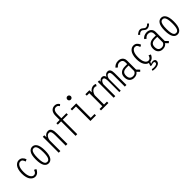

<svg xmlns="http://www.w3.org/2000/svg" viewBox="342 -2438 4266 4266"><g transform="rotate(-45 2475.0 -305.5)"><path d="M390 -94.5Q377 -55 340.5 -22Q304 11 253.5 11Q223 11 194.5 -3.8Q166 -18.5 141.8 -48.5Q117.5 -78.5 102.8 -130.8Q88 -183 88 -251Q88 -319.5 102.8 -372Q117.5 -424.5 142 -454Q166.5 -483.5 194.5 -497.8Q222.5 -512 253.5 -512Q305.5 -512 339.5 -481.5Q373.5 -451 389.5 -403L341.5 -379Q326.5 -424.5 308.5 -445Q290.5 -465.5 254 -465.5Q207 -465.5 175 -411.2Q143 -357 143 -251Q143 -146 175.2 -90.8Q207.5 -35.5 254 -35.5Q273 -35.5 288 -42.8Q303 -50 313 -63.2Q323 -76.5 328.8 -89.5Q334.5 -102.5 340 -119.5Z M530.5 -251Q530.5 -388 569.8 -450Q609 -512 675 -512Q706.5 -512 731.8 -498Q757 -484 777 -454.2Q797 -424.5 808 -373Q819 -321.5 819 -251Q819 -180 808 -128.2Q797 -76.5 777 -46.8Q757 -17 731.8 -3Q706.5 11 675 11Q643.5 11 618 -3Q592.5 -17 572.5 -46.8Q552.5 -76.5 541.5 -128.2Q530.5 -180 530.5 -251ZM675 -35.5Q696.5 -35.5 712.5 -45.5Q728.5 -55.5 740.8 -79.2Q753 -103 759.2 -145.8Q765.5 -188.5 765.5 -251Q765.5 -332 754 -380.5Q742.5 -429 723.2 -447.2Q704 -465.5 675 -465.5Q645.5 -465.5 626.5 -447.2Q607.5 -429 596 -380.5Q584.5 -332 584.5 -251Q584.5 -168.5 596 -119.8Q607.5 -71 626.5 -53.2Q645.5 -35.5 675 -35.5Z M997.5 0V-500H1045.5L1048.5 -436.5Q1092 -512 1169 -512Q1199.5 -512 1220 -498.5Q1240.5 -485 1251.8 -458.8Q1263 -432.5 1267.5 -400.2Q1272 -368 1272 -324V0H1218.5V-319.5Q1218.5 -353 1216.5 -375.8Q1214.5 -398.5 1208.5 -420.8Q1202.5 -443 1189.2 -454.2Q1176 -465.5 1155.5 -465.5Q1113 -465.5 1084.2 -426.5Q1055.5 -387.5 1050 -328V0Z M1424.5 -500H1527.5V-626Q1527.5 -713 1566.2 -760Q1605 -807 1673.5 -807Q1697 -807 1717.5 -799.5Q1738 -792 1751.2 -780.8Q1764.5 -769.5 1772.2 -759.5Q1780 -749.5 1783.5 -741L1747.5 -711Q1745 -717.5 1740.5 -724.2Q1736 -731 1727.5 -740Q1719 -749 1705.5 -754.8Q1692 -760.5 1675.5 -760.5Q1628 -760.5 1604.2 -727Q1580.5 -693.5 1580.5 -614.5V-500H1740.5V-455H1580.5V0H1527.5V-455H1424.5Z M2022 -643.5Q1999 -643.5 1983.2 -659.2Q1967.5 -675 1967.5 -698Q1967.5 -721 1983.2 -736.8Q1999 -752.5 2022 -752.5Q2044.5 -752.5 2060.5 -736.8Q2076.5 -721 2076.5 -698Q2076.5 -675 2060.5 -659.2Q2044.5 -643.5 2022 -643.5ZM2048.5 -45H2169V0H1994.5V-455H1871.5V-500H2048.5Z M2467 -45H2559V0H2326.5V-45H2413.5V-455H2335V-500H2461L2465.5 -428.5Q2489 -467 2525 -489.5Q2561 -512 2602.5 -512Q2621.5 -512 2638.8 -506.2Q2656 -500.5 2663.5 -494.5L2638.5 -450Q2624.5 -464 2592.5 -464Q2548.5 -464 2514.5 -428Q2480.5 -392 2467 -335.5Z M2725 0V-500H2772.5L2774.5 -453Q2806 -511 2862 -511Q2923.5 -511 2941 -442.5Q2973.5 -511 3039.5 -511Q3126.5 -511 3126.5 -375.5V0H3075V-338.5Q3075 -389 3069.5 -416.2Q3064 -443.5 3052.2 -454.2Q3040.5 -465 3019 -465Q2992 -465 2972.2 -435.8Q2952.5 -406.5 2946.5 -369V0H2902.5V-338.5Q2902.5 -388 2896.2 -416Q2890 -444 2878.8 -454.5Q2867.5 -465 2848.5 -465Q2822.5 -465 2802.2 -436Q2782 -407 2776 -373.5V0Z M3549 9.5 3490 -50Q3449.5 11 3361 11Q3295 11 3253.8 -31.2Q3212.5 -73.5 3212.5 -154Q3212.5 -234 3260.8 -275.2Q3309 -316.5 3396 -316.5H3466V-366.5Q3466 -417.5 3439 -441.5Q3412 -465.5 3368 -465.5Q3336.5 -465.5 3310 -448.8Q3283.5 -432 3269 -409.5L3225 -442Q3244.5 -471.5 3283.8 -491.8Q3323 -512 3373.5 -512Q3411.5 -512 3443.8 -497.8Q3476 -483.5 3497.5 -452.2Q3519 -421 3519 -377.5V-90L3583.5 -24.5ZM3372 -33.5Q3407 -33.5 3431.5 -51.2Q3456 -69 3466 -96V-272H3398Q3333 -272 3299 -244.2Q3265 -216.5 3265 -153Q3265 -33.5 3372 -33.5Z M3834 89 3800.5 79.5 3825 7.5Q3767 -5.5 3727.5 -70.2Q3688 -135 3688 -251Q3688 -319.5 3702.8 -372Q3717.5 -424.5 3742 -454Q3766.5 -483.5 3794.5 -497.8Q3822.5 -512 3853.5 -512Q3905.5 -512 3939.5 -481.5Q3973.5 -451 3989.5 -403L3941.5 -379Q3926.5 -424.5 3908.5 -445Q3890.5 -465.5 3854 -465.5Q3807 -465.5 3775 -411.2Q3743 -357 3743 -251Q3743 -146 3775.2 -90.8Q3807.5 -35.5 3854 -35.5Q3873 -35.5 3888 -42.8Q3903 -50 3913 -63.2Q3923 -76.5 3928.8 -89.5Q3934.5 -102.5 3940 -119.5L3990 -94.5Q3984.5 -78 3974 -61.5Q3963.5 -45 3948 -29.2Q3932.5 -13.5 3910.8 -2.5Q3889 8.5 3865 10.5L3847 56Q3874 38.5 3911 38.5Q3941.5 38.5 3962 52.2Q3982.5 66 3982.5 95Q3982.5 145.5 3940 170.8Q3897.5 196 3832 196Q3795 196 3758.5 187L3772 149.5Q3802.5 157.5 3834.5 157.5Q3878.5 157.5 3906.5 144Q3934.5 130.5 3934.5 103Q3934.5 71 3896 71Q3880.5 71 3862.5 76.8Q3844.5 82.5 3834 89Z M4337.5 -554.5Q4315 -554.5 4296 -564.2Q4277 -574 4265.8 -585.5Q4254.5 -597 4238.8 -606.8Q4223 -616.5 4207 -616.5Q4193 -616.5 4180.2 -612Q4167.5 -607.5 4158.8 -601Q4150 -594.5 4143.5 -588Q4137 -581.5 4134 -577L4131 -572.5L4096 -602Q4099 -607 4112 -619.2Q4125 -631.5 4152.5 -645.8Q4180 -660 4207.5 -660Q4230 -660 4249 -650.2Q4268 -640.5 4279.2 -628.8Q4290.5 -617 4306 -607.2Q4321.5 -597.5 4338 -597.5Q4360 -597.5 4378.5 -608.8Q4397 -620 4404.5 -631L4412 -642L4447 -611.5Q4395 -554.5 4337.5 -554.5ZM4449 9.5 4390 -50Q4349.5 11 4261 11Q4195 11 4153.8 -31.2Q4112.5 -73.5 4112.5 -154Q4112.5 -234 4160.8 -275.2Q4209 -316.5 4296 -316.5H4366V-366.5Q4366 -417.5 4339 -441.5Q4312 -465.5 4268 -465.5Q4236.5 -465.5 4210 -448.8Q4183.5 -432 4169 -409.5L4125 -442Q4144.5 -471.5 4183.8 -491.8Q4223 -512 4273.5 -512Q4311.5 -512 4343.8 -497.8Q4376 -483.5 4397.5 -452.2Q4419 -421 4419 -377.5V-90L4483.5 -24.5ZM4272 -33.5Q4307 -33.5 4331.5 -51.2Q4356 -69 4366 -96V-272H4298Q4233 -272 4199 -244.2Q4165 -216.5 4165 -153Q4165 -33.5 4272 -33.5Z M4580.5 -251Q4580.5 -388 4619.8 -450Q4659 -512 4725 -512Q4756.5 -512 4781.8 -498Q4807 -484 4827 -454.2Q4847 -424.5 4858 -373Q4869 -321.5 4869 -251Q4869 -180 4858 -128.2Q4847 -76.5 4827 -46.8Q4807 -17 4781.8 -3Q4756.5 11 4725 11Q4693.5 11 4668 -3Q4642.5 -17 4622.5 -46.8Q4602.5 -76.5 4591.5 -128.2Q4580.5 -180 4580.5 -251ZM4725 -35.5Q4746.5 -35.5 4762.5 -45.5Q4778.5 -55.5 4790.8 -79.2Q4803 -103 4809.2 -145.8Q4815.5 -188.5 4815.5 -251Q4815.5 -332 4804 -380.5Q4792.5 -429 4773.2 -447.2Q4754 -465.5 4725 -465.5Q4695.5 -465.5 4676.5 -447.2Q4657.5 -429 4646 -380.5Q4634.5 -332 4634.5 -251Q4634.5 -168.5 4646 -119.8Q4657.5 -71 4676.5 -53.2Q4695.5 -35.5 4725 -35.5Z"/></g></svg>

Font: League Mono Condensed UltraLight
Style: Regular
Weight: 200
Width: 1
Designer: Tyler Finck
Foundry: The League of Moveable Type / Tyler Finck
Version: Version 2.210